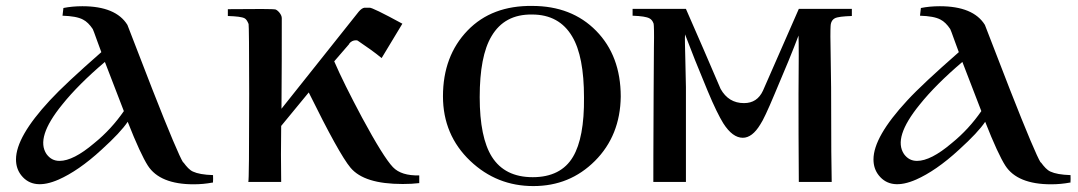

<svg xmlns="http://www.w3.org/2000/svg" viewBox="-20 -614 3638 648"><path d="M699 -23C668 -24 646 -28 631 -35C620 -40 610 -51 599 -66H598C587 -83 552 -165 494 -313L410 -530C384 -572 333 -593 258 -593C235 -593 214 -591 194 -587L191 -561C222 -560 245 -556 260 -548C272 -542 283 -531 293 -516C294 -515 299 -501 308 -476C317 -451 322 -438 322 -438C241 -367 183 -313 148 -275C72 -193 34 -127 34 -76C34 -55 40 -37 52 -22C79 12 121 17 178 -8C221 -27 270 -60 323 -109C366 -148 395 -179 411 -203C440 -129 463 -80 479 -55C506 -13 558 8 633 8C656 8 677 6 698 2C698 9 700 -3 699 -23ZM398 -239C371 -200 338 -163 297 -130C251 -91 212 -71 181 -71C162 -71 148 -79 137 -94C112 -131 129 -186 190 -261C226 -306 274 -354 334 -405Z M1395 4C1395 -13 1395 -22 1395 -22C1355 -21 1325 -30 1306 -50C1285 -72 1250 -128 1202 -217C1161 -294 1129 -358 1108 -407L1159 -466H1158C1164 -474 1172 -478 1181 -478C1183 -478 1185 -478 1187 -477C1218 -456 1245 -437 1268 -418L1338 -534C1270 -571 1233 -589 1227 -588H1210C1204 -587 1198 -583 1191 -575L930 -247C931 -362 931 -464 931 -553C931 -565 918 -579 910 -582C902 -584 848 -584 749 -583C749 -568 749 -560 749 -560C778 -559 797 -557 806 -552C811 -549 815 -543 819 -533C820 -530 821 -452 821 -299C821 -101 820 -1 818 0H929C928 -60 928 -123 929 -189L1022 -302C1090 -164 1137 -79 1163 -48C1194 -11 1252 7 1339 7C1360 7 1378 6 1395 4Z M2075 -288C2075 -380 2047 -454 1992 -510C1937 -566 1865 -594 1776 -594C1686 -595 1613 -568 1558 -511C1503 -454 1475 -380 1475 -289C1475 -202 1506 -129 1567 -71C1627 -14 1698 14 1780 14C1862 14 1931 -14 1988 -71C2045 -128 2074 -201 2075 -288ZM1951 -285C1952 -194 1939 -127 1914 -85C1887 -39 1841 -16 1778 -16C1715 -16 1669 -39 1640 -85C1613 -128 1599 -195 1599 -286C1599 -378 1612 -447 1639 -492C1668 -541 1713 -566 1776 -565C1837 -565 1882 -540 1911 -491C1938 -446 1951 -377 1951 -285Z M2855 -560C2855 -576 2855 -584 2855 -584H2676L2555 -308C2542 -280 2521 -266 2491 -266C2456 -266 2430 -282 2412 -314C2374 -403 2335 -493 2295 -584H2115V-561C2144 -560 2163 -557 2172 -552C2178 -549 2183 -543 2186 -534C2187 -529 2188 -503 2187 -455C2186 -352 2186 -300 2186 -300C2185 -117 2185 -17 2185 0H2295V-320C2295 -335 2294 -366 2293 -413C2292 -454 2291 -483 2292 -498C2312 -445 2337 -382 2368 -308C2390 -255 2408 -219 2421 -198C2442 -165 2464 -149 2487 -149C2508 -149 2528 -164 2546 -194C2555 -207 2571 -241 2594 -296C2630 -380 2657 -446 2675 -494C2676 -468 2676 -403 2675 -298C2675 -213 2675 -113 2676 0H2787C2786 -31 2785 -137 2785 -318C2785 -333 2784 -381 2783 -462C2782 -505 2783 -529 2784 -533C2786 -542 2790 -548 2797 -552C2806 -557 2826 -559 2855 -560Z M3593 -23C3562 -24 3540 -28 3525 -35C3514 -40 3504 -51 3493 -66H3492C3481 -83 3446 -165 3388 -313L3304 -530C3278 -572 3227 -593 3152 -593C3129 -593 3108 -591 3088 -587L3085 -561C3116 -560 3139 -556 3154 -548C3166 -542 3177 -531 3187 -516C3188 -515 3193 -501 3202 -476C3211 -451 3216 -438 3216 -438C3135 -367 3077 -313 3042 -275C2966 -193 2928 -127 2928 -76C2928 -55 2934 -37 2946 -22C2973 12 3015 17 3072 -8C3115 -27 3164 -60 3217 -109C3260 -148 3289 -179 3305 -203C3334 -129 3357 -80 3373 -55C3400 -13 3452 8 3527 8C3550 8 3571 6 3592 2C3592 9 3594 -3 3593 -23ZM3292 -239C3265 -200 3232 -163 3191 -130C3145 -91 3106 -71 3075 -71C3056 -71 3042 -79 3031 -94C3006 -131 3023 -186 3084 -261C3120 -306 3168 -354 3228 -405Z"/></svg>

Font: GFS Nicefore
Style: Regular
Weight: 400
Designer: George Matthiopoulos
Foundry: George Matthiopoulos
Version: Version 1.0